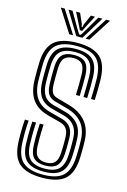

<svg xmlns="http://www.w3.org/2000/svg" viewBox="-145 -1049 744 1125"><g transform="rotate(15 227.0 -487.0)"><path d="M228.2 8.5Q134.5 8.5 89.9 -29.9Q45.2 -68.2 41.8 -161Q41.2 -181.2 41.1 -205.4Q41 -229.5 41.8 -253Q42.5 -276.5 44.5 -294.5H67.2Q65.8 -280.2 64.9 -259.2Q64 -238.2 63.9 -213.2Q63.8 -188.2 64.8 -162Q67.8 -78.8 106.8 -44.4Q145.8 -10 228.2 -10Q312.8 -10 350.6 -45.2Q388.5 -80.5 391.8 -162Q392.5 -178.8 392.8 -195.2Q393 -211.8 393.1 -228.8Q393.2 -245.8 392.5 -263.8Q390 -329 357.2 -367.4Q324.5 -405.8 266.5 -421.5L188.8 -443Q170 -448.2 157.4 -458.9Q144.8 -469.5 138.1 -488.2Q131.5 -507 130.8 -535.8Q130 -563 130.1 -586.4Q130.2 -609.8 131 -637.8Q132.8 -689.5 155.4 -712.2Q178 -735 227.8 -735Q273.5 -735 295.8 -712.9Q318 -690.8 320 -636.8Q320.8 -614.2 320.4 -579.5Q320 -544.8 318.8 -511.2H296Q297 -545.8 297.5 -579Q298 -612.2 297.2 -636.2Q295.8 -681.5 278.6 -699.1Q261.5 -716.8 227.8 -716.8Q191.8 -716.8 173.5 -699Q155.2 -681.2 153.8 -635.5Q153.2 -611.2 153.1 -586.5Q153 -561.8 153.5 -536.5Q154.2 -513 158.9 -498.8Q163.5 -484.5 172.4 -476.9Q181.2 -469.2 194 -465.8L271.5 -443.8Q338.8 -425 375.8 -380.6Q412.8 -336.2 415.2 -264.8Q416 -248.2 416 -230.4Q416 -212.5 415.6 -194.8Q415.2 -177 414.8 -161Q411 -70.5 367.8 -31Q324.5 8.5 228.2 8.5ZM228.2 -28.2Q157.2 -28.2 123.8 -58.9Q90.2 -89.5 87.5 -162.8Q87 -185 87 -208.6Q87 -232.2 87.6 -254.5Q88.2 -276.8 89.8 -294.5H112.5Q111.2 -276.8 110.5 -255.4Q109.8 -234 109.8 -210.6Q109.8 -187.2 110.5 -163.5Q112.8 -100.2 140.5 -73.5Q168.2 -46.8 228.2 -46.8Q289.8 -46.8 316.6 -74.4Q343.5 -102 346 -163.8Q346.8 -180.8 347 -196.8Q347.2 -212.8 347.2 -228.8Q347.2 -244.8 346.5 -261.8Q345.5 -294.2 334.8 -317.2Q324 -340.2 304.4 -355.1Q284.8 -370 256.8 -377.2L178.2 -398.2Q151.2 -405.5 130.6 -421Q110 -436.5 98 -464Q86 -491.5 85 -534.5Q84.5 -553 84.4 -570Q84.2 -587 84.5 -603.9Q84.8 -620.8 85.2 -638.8Q87.8 -710.8 121.4 -741.2Q155 -771.8 227.8 -771.8Q298.2 -771.8 330.8 -741.1Q363.2 -710.5 365.8 -638Q366.5 -615.8 366.1 -579.8Q365.8 -543.8 364.5 -511.2H341.8Q342.8 -545 343.2 -580.1Q343.8 -615.2 343 -637.2Q340.8 -701.2 312.9 -727.2Q285 -753.2 227.8 -753.2Q168.2 -753.2 139.4 -727.5Q110.5 -701.8 108.2 -638.2Q107.2 -611.2 107.2 -586Q107.2 -560.8 107.8 -535Q108.8 -500.2 117.5 -477.1Q126.2 -454 142.9 -440.4Q159.5 -426.8 183.5 -420.2L261.8 -399.2Q309.5 -386.8 338.4 -354.2Q367.2 -321.8 369.5 -262.8Q370.2 -245.5 370.4 -229.9Q370.5 -214.2 370.1 -198.1Q369.8 -182 368.8 -162.8Q366 -91.5 333.6 -59.9Q301.2 -28.2 228.2 -28.2ZM228.2 -65Q180.2 -65 157.8 -87.8Q135.2 -110.5 133.5 -164.2Q132.8 -186 132.6 -208Q132.5 -230 133.2 -251.9Q134 -273.8 135.2 -294.5H157.8Q156.8 -273.8 156.1 -253.1Q155.5 -232.5 155.5 -210.9Q155.5 -189.2 156.2 -164.8Q157.8 -120.5 174.9 -101.9Q192 -83.2 228.2 -83.2Q265 -83.2 281.8 -102.4Q298.5 -121.5 300.2 -165Q301 -185.8 301.4 -201.6Q301.8 -217.5 301.6 -231.4Q301.5 -245.2 300.8 -260.2Q300 -281.5 293.6 -296Q287.2 -310.5 275.8 -319.5Q264.2 -328.5 247.2 -333L168 -354Q127.2 -365 99 -387.2Q70.8 -409.5 55.6 -445.5Q40.5 -481.5 39 -533Q38.5 -560 38.5 -585.8Q38.5 -611.5 39.5 -640Q42.8 -730.8 87 -769.6Q131.2 -808.5 227.8 -808.5Q319.2 -808.5 363.8 -770.8Q408.2 -733 411.8 -639.8Q412.5 -617.8 412.1 -581.1Q411.8 -544.5 410.2 -511.2H387.5Q388.8 -543.2 389.1 -579.4Q389.5 -615.5 388.8 -638.8Q385.8 -721 347.8 -755.5Q309.8 -790 227.8 -790Q143.5 -790 104.4 -755.6Q65.2 -721.2 62.2 -639.2Q61.5 -613.2 61.5 -585.8Q61.5 -558.2 62 -533.8Q63.2 -488.8 76 -457Q88.8 -425.2 113 -405.6Q137.2 -386 173.2 -376.2L252 -355Q273.8 -349.2 289.4 -337.8Q305 -326.2 313.9 -307.4Q322.8 -288.5 323.8 -261Q324.2 -245.8 324.4 -230.5Q324.5 -215.2 324.2 -199.2Q324 -183.2 323 -164.5Q320.8 -111.2 298.9 -88.1Q277 -65 228.2 -65ZM78 -983H101.8L189.5 -844.8H166.2ZM124.5 -983H149L202 -891.5L222.2 -859H232.2L252.5 -891.2L305.5 -983H330.2L246 -844.8H208.8ZM170.2 -983H194.8L221.2 -922.5L225 -905.2H229.8L233.5 -922.5L260.5 -983H285L247.2 -910L234.2 -883.5H220.2L207.5 -910ZM352.8 -983H376.5L288.2 -844.8H265Z"/></g></svg>

Font: Big Shoulders Inline Text Thin
Style: Bold
Weight: 700
Version: Version 2.002